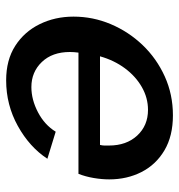

<svg xmlns="http://www.w3.org/2000/svg" viewBox="1 -573 582 624"><g transform="rotate(-90 292.0 -261.0)"><path d="M229 10Q162 10 115.5 -17.5Q69 -45 45 -92Q21 -139 21 -197Q21 -221 25.5 -247.5Q30 -274 39 -297H433Q434 -304 434.5 -311.5Q435 -319 435 -325Q435 -382 402.5 -416Q370 -450 321 -450Q280 -450 239 -428.5Q198 -407 176 -371L88 -398Q126 -456 194.5 -494Q263 -532 343 -532Q409 -532 455 -502.5Q501 -473 525.5 -423Q550 -373 550 -313Q550 -250 525.5 -192Q501 -134 457.5 -88.5Q414 -43 355.5 -16.5Q297 10 229 10ZM247 -71Q286 -71 321 -91Q356 -111 382 -146Q408 -181 421 -227H133Q131 -219 131 -212.5Q131 -206 131 -198Q131 -141 163.5 -106Q196 -71 247 -71Z"/></g></svg>

Font: Raleway SemiBold
Style: Italic
Weight: 600
Italic angle: -12°
Designer: Matt McInerney, Pablo Impallari, Rodrigo Fuenzalida
Foundry: Matt McInerney, Pablo Impallari, Rodrigo Fuenzalida
Version: Version 4.026